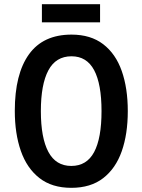

<svg xmlns="http://www.w3.org/2000/svg" viewBox="-20 -942 683 921"><path d="M593 -409Q593 -299 564 -216.5Q535 -134 475 -87.5Q415 -41 322 -41Q229 -41 169 -88Q109 -135 80 -218Q51 -301 51 -410Q51 -587 119 -681.5Q187 -776 323 -776Q415 -776 475 -730Q535 -684 564 -601.5Q593 -519 593 -409ZM176 -409Q176 -281 212 -213.5Q248 -146 322 -146Q396 -146 431.5 -212.5Q467 -279 467 -409Q467 -539 431.5 -605.5Q396 -672 323 -672Q248 -672 212 -604.5Q176 -537 176 -409ZM460 -922V-835H181V-922Z"/></svg>

Font: Noto Sans Tamil UI Condensed SemiBold
Style: Regular
Weight: 600
Width: 3
Designer: Jelle Bosma - Monotype Design Team
Foundry: Monotype Imaging Inc.
Version: Version 2.004; ttfautohint (v1.8.4.7-5d5b)